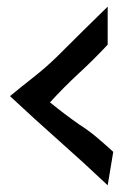

<svg xmlns="http://www.w3.org/2000/svg" viewBox="-20 -553 387 572"><path d="M317.4 -100.6 300.8 -1Q229.5 -68.4 156.2 -133.3Q83 -198.2 9.8 -266.6Q43.9 -294.9 80.1 -323.2Q116.2 -351.6 148.4 -382.8Q186.5 -420.9 224.6 -458.5Q262.7 -496.1 300.8 -533.2V-419.9Q259.8 -376 214.8 -334.5Q169.9 -293 128.9 -248Q150.4 -230.5 172.4 -213.9Q194.3 -197.3 216.8 -181.6Q243.2 -165 268.6 -143.6Q293.9 -122.1 317.4 -100.6Z"/></svg>

Font: Slackey
Style: Regular
Weight: 400
Designer: Squid
Foundry: Font Diner, Inc DBA Sideshow
Version: Version 1.001